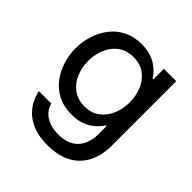

<svg xmlns="http://www.w3.org/2000/svg" viewBox="-199 -686 1042 1042"><g transform="rotate(45 321.5 -165.0)"><path d="M325 210Q259 210 215 192.5Q171 175 144.5 148.5Q118 122 105 96Q92 70 88 52.5Q84 35 84 35H179Q179 35 182 44.5Q185 54 193 67.5Q201 81 217 94.5Q233 108 259.5 117.5Q286 127 325 127Q368 127 397.5 114Q427 101 444.5 79Q462 57 470 28.5Q478 0 478 -30V-91H473Q465 -78 451 -62.5Q437 -47 416 -32.5Q395 -18 366 -9Q337 0 299 0Q239 0 194 -23Q149 -46 119.5 -85Q90 -124 75 -172Q60 -220 60 -270Q60 -320 75 -368Q90 -416 119.5 -455Q149 -494 194 -517Q239 -540 299 -540Q337 -540 366 -531Q395 -522 416 -507.5Q437 -493 451 -477.5Q465 -462 473 -449H478V-530H573V-31Q573 24 556.5 68.5Q540 113 508.5 145Q477 177 431 193.5Q385 210 325 210ZM317 -81Q370 -81 405.5 -108.5Q441 -136 458.5 -179Q476 -222 476 -270Q476 -318 458.5 -361.5Q441 -405 405.5 -432Q370 -459 317 -459Q264 -459 228 -432Q192 -405 174.5 -361.5Q157 -318 157 -270Q157 -222 174.5 -179Q192 -136 228 -108.5Q264 -81 317 -81Z"/></g></svg>

Font: Be Vietnam Pro Variable Thin
Style: Regular
Weight: 100
Designer: Lam Bao, Tony Le, Vietanh Nguyen
Foundry: Yellow Type Foundry
Version: Version 1.002